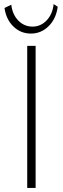

<svg xmlns="http://www.w3.org/2000/svg" viewBox="-20 -918 307 938"><path d="M2 -879 35 -895Q41 -846 70 -817Q99 -788 139 -788Q179 -788 208 -818.5Q237 -849 242 -898L262 -885Q254 -826 217.5 -790Q181 -754 131 -754Q81 -754 45.5 -788.5Q10 -823 2 -879ZM113 0V-694H154V0Z"/></svg>

Font: Cantarell Light
Style: Regular
Weight: 300
Designer: Dave Crossland, Nikolaus Waxweiler, Florian Fecher, Jacques Le Bailly, Eben Sorkin, Alexei Vanyashin, Alexios Zavras, Em
Version: Version 0.303